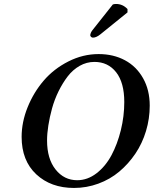

<svg xmlns="http://www.w3.org/2000/svg" viewBox="-20 -928 767 958"><path d="M214.8 -227.1Q214.8 -135.7 257.3 -82.3Q299.8 -28.8 365.2 -28.8Q416.5 -28.8 461.4 -63.2Q506.3 -97.7 536.1 -153.3Q565.9 -209 583 -278.6Q600.1 -348.1 600.1 -418.9Q600.1 -515.6 559.6 -567.4Q519 -619.1 451.2 -619.1Q412.1 -619.1 377.4 -599.4Q342.8 -579.6 317.6 -546.6Q292.5 -513.7 272.2 -472.7Q252 -431.6 239.7 -387.2Q227.5 -342.8 221.2 -302Q214.8 -261.2 214.8 -227.1ZM87.9 -245.1Q87.9 -318.8 117.9 -393.1Q147.9 -467.3 198.2 -525.9Q248.5 -584.5 321 -621.3Q393.6 -658.2 472.2 -658.2Q545.9 -658.2 603.3 -627.4Q660.6 -596.7 693.8 -537.8Q727.1 -479 727.1 -400.9Q727.1 -335.9 708.5 -274.2Q689.9 -212.4 655.5 -161.4Q621.1 -110.4 575.2 -71.8Q529.3 -33.2 470.7 -11.7Q412.1 9.8 349.1 9.8Q233.9 9.8 160.9 -58.3Q87.9 -126.5 87.9 -245.1ZM440.9 -776.9 543 -905.8Q550.3 -908.2 559.1 -908.2Q592.3 -908.2 616.2 -882.8V-866.2L481 -756.8Q460.4 -740.2 443.8 -740.2Q438.5 -740.2 434.3 -744.1Q430.2 -748 430.2 -752.9Q432.1 -765.6 440.9 -776.9Z"/></svg>

Font: Common Serif SemiBold
Style: Italic
Weight: 600
Italic angle: -12°
Designer: Philipp H. Poll, Khaled Hosny
Foundry: Stefan Peev, Context Ltd.
Version: Version 1.026